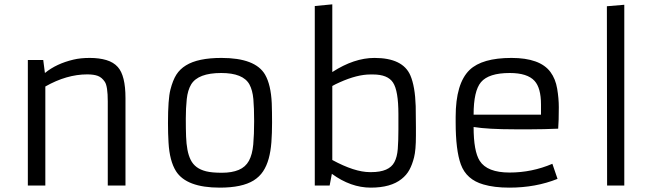

<svg xmlns="http://www.w3.org/2000/svg" viewBox="-20 -859 3037 889"><path d="M383.8 -514.6Q288.6 -514.6 189.9 -458.5V0H108.9V-581.1H180.2L188 -521Q241.2 -564.5 320.3 -583Q352.5 -590.8 396 -590.8Q439.5 -590.8 472.7 -580.8Q505.9 -570.8 525.4 -548.8Q561 -509.3 561 -404.8V0H479V-389.6Q479 -460 465.3 -480.2Q451.7 -500.5 432.9 -507.6Q414.1 -514.6 383.8 -514.6Z M757.8 -289.1Q757.8 -399.9 769 -443.8Q780.3 -487.8 796.6 -513.4Q813 -539.1 840.8 -556.2Q896.5 -590.8 1005.4 -590.8Q1162.6 -590.8 1207.5 -513.2Q1234.4 -466.3 1238.3 -380.9Q1239.7 -340.3 1239.7 -291.5Q1239.7 -242.7 1236.6 -200.4Q1233.4 -158.2 1224.1 -124.5Q1214.8 -90.8 1198.2 -65.7Q1181.6 -40.5 1154.3 -23.4Q1100.6 9.8 997.6 9.8Q843.3 9.8 794.9 -66.4Q765.1 -113.8 760.3 -199.2Q757.8 -240.2 757.8 -289.1ZM1134.8 -468.3Q1105.5 -521 1004.4 -521Q897.5 -521 865.2 -468.3Q849.1 -441.4 844.7 -399.9Q840.3 -358.4 840.3 -309.6Q840.3 -260.7 841.6 -226.8Q842.8 -192.9 847.9 -165.8Q853 -138.7 863 -118.7Q873 -98.6 890.6 -85.4Q908.2 -72.3 934.8 -65.7Q961.4 -59.1 1007.6 -59.1Q1053.7 -59.1 1085.2 -72.3Q1116.7 -85.4 1132.6 -114.5Q1148.4 -143.6 1152.6 -189.9Q1156.7 -236.3 1156.7 -297.9Q1156.7 -359.4 1153.1 -400.4Q1149.4 -441.4 1134.8 -468.3Z M1516.6 -54.2 1506.3 0H1437.5V-831.1L1518.6 -838.9V-525.4Q1619.6 -590.8 1713.9 -590.8Q1844.7 -590.8 1879.9 -510.3Q1901.9 -459.5 1904.8 -367.7Q1905.8 -323.2 1905.8 -270V-231Q1905.8 -164.1 1897.2 -130.4Q1888.7 -96.7 1875.5 -72.5Q1862.3 -48.3 1839.4 -30.3Q1789.6 9.8 1696.8 9.8Q1604 9.8 1516.6 -54.2ZM1518.6 -118.2Q1622.1 -62 1692.9 -62H1698.7Q1782.2 -62 1806.2 -108.4Q1818.8 -131.8 1821.8 -169.4Q1824.7 -207 1824.7 -259.8V-330.1Q1824.7 -439 1799.8 -476.6Q1775.4 -514.2 1707 -514.2H1694.8Q1633.8 -514.2 1553.2 -478Q1532.2 -468.8 1518.6 -460.9Z M2561.5 -30.8Q2460.4 9.8 2338.4 9.8Q2267.6 9.8 2218.3 -4.9Q2139.6 -27.3 2113.8 -97.7Q2089.8 -163.6 2089.8 -293V-317.9Q2089.8 -472.7 2154.3 -535.2Q2212.4 -590.8 2348.1 -590.8Q2480.5 -590.8 2528.8 -525.4Q2552.2 -493.7 2559.8 -448.5Q2567.4 -403.3 2567.4 -362.3Q2567.4 -298.3 2564.5 -263.2Q2495.6 -260.3 2440.9 -260.3Q2440.9 -260.3 2362.3 -260.3Q2239.3 -260.3 2172.9 -271Q2172.9 -158.7 2201.2 -114.3Q2235.8 -60.1 2339.4 -60.1Q2442.9 -60.1 2537.6 -100.6ZM2484.9 -328.1V-375Q2484.9 -451.7 2455.1 -484.4Q2421.9 -521 2340.3 -521Q2242.7 -521 2207 -478.5Q2172.9 -438 2172.9 -328.1Z M2790 -830.1 2870.6 -836.9V0H2791Z"/></svg>

Font: Armata
Style: Regular
Weight: 400
Designer: Viktoriya Grabowska
Foundry: Viktoriya Grabowska
Version: Version 1.002